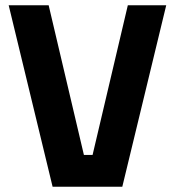

<svg xmlns="http://www.w3.org/2000/svg" viewBox="-20 -710 665 730"><path d="M13 -690H165L299 -121H332L466 -690H612L445 0H180Z"/></svg>

Font: Mozilla Headline BETA
Style: Bold
Weight: 700
Designer: Studio DRAMA
Foundry: Studio DRAMA
Version: Version 0.100